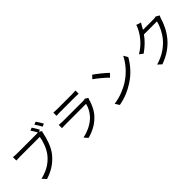

<svg xmlns="http://www.w3.org/2000/svg" viewBox="239 -2168 3522 3522"><g transform="rotate(-45 2000.0 -406.5)"><path d="M835 -699 797 -682 846 -651Q836 -631 831 -601Q815 -519 778 -416Q741 -313 682 -232Q614 -144 519 -76Q424 -8 288 35L220 -40Q364 -76 456.5 -137.5Q549 -199 610 -280Q663 -351 696.5 -441Q730 -531 741 -606H229Q182 -606 146 -604Q138 -603 130 -603V-691Q151 -689 178 -687Q205 -685 230 -685H731Q751 -685 774 -688Q758 -717 738 -750Q718 -783 701 -808L755 -831Q774 -804 796.5 -766.5Q819 -729 835 -699ZM829 -834 884 -857Q904 -830 926.5 -792.5Q949 -755 966 -725L911 -701Q894 -733 872 -770Q850 -807 829 -834Z M1821 -517 1878 -481Q1874 -474 1870.5 -466Q1867 -458 1865 -452Q1845 -377 1809.5 -303.5Q1774 -230 1719 -168Q1640 -83 1548.5 -33.5Q1457 16 1361 41L1299 -30Q1518 -77 1651 -213Q1743 -318 1770 -434H1239Q1203 -434 1142 -431V-515Q1199 -509 1239 -509H1766Q1801 -509 1821 -517ZM1231 -662V-745Q1273 -740 1321 -740H1714Q1762 -740 1805 -745V-662Q1764 -665 1713 -665H1321Q1275 -665 1231 -662Z M2227 -733Q2284 -694 2360 -632.5Q2436 -571 2482 -526L2419 -463Q2378 -506 2303.5 -568.5Q2229 -631 2170 -672ZM2141 -63Q2272 -84 2371 -124Q2470 -164 2541 -209Q2658 -284 2744.5 -383Q2831 -482 2875 -577L2923 -492Q2871 -397 2786 -303Q2701 -209 2587 -137Q2512 -88 2415.5 -46.5Q2319 -5 2194 19Z M3805 -665 3872 -625Q3866 -614 3859.5 -599.5Q3853 -585 3848 -572Q3828 -495 3783 -403Q3738 -311 3671 -228Q3604 -145 3508.5 -76.5Q3413 -8 3273 44L3201 -21Q3338 -62 3435.5 -127Q3533 -192 3600 -272Q3659 -343 3701 -428Q3743 -513 3759 -584H3421Q3331 -453 3168 -338L3099 -390Q3228 -470 3304.5 -563.5Q3381 -657 3413 -728Q3422 -742 3430.5 -764.5Q3439 -787 3444 -807L3537 -776Q3524 -756 3512 -734.5Q3500 -713 3492 -698Q3482 -677 3468 -656H3740Q3781 -656 3805 -665Z"/></g></svg>

Font: Noto Sans CJK KR Regular (TTF)
Style: Regular
Weight: 400
Designer: Ryoko NISHIZUKA 西塚涼子 (kana & ideographs); Paul D. Hunt (Latin, Greek & Cyrillic); Wenlong ZHANG 张文龙 (bopomofo); Sandoll 
Foundry: Adobe Systems Incorporated
Version: Version 1.004;PS 1.004;hotconv 1.0.82;makeotf.lib2.5.63406